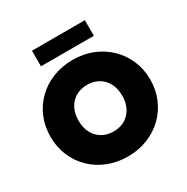

<svg xmlns="http://www.w3.org/2000/svg" viewBox="-201 -1071 1223 1258"><g transform="rotate(-30 410.5 -442.5)"><path d="M410.5 15Q328.5 15 259.5 -12.8Q190.5 -40.5 139.8 -90Q89 -139.5 61.2 -206Q33.5 -272.5 33.5 -350Q33.5 -428 61.2 -494.5Q89 -561 139.8 -610.5Q190.5 -660 259.5 -687.5Q328.5 -715 410.5 -715Q492.5 -715 561.2 -687Q630 -659 680.8 -609Q731.5 -559 759.5 -492.8Q787.5 -426.5 787.5 -350Q787.5 -272.5 759.5 -206Q731.5 -139.5 680.8 -90Q630 -40.5 561.2 -12.8Q492.5 15 410.5 15ZM410.5 -174Q447 -174 477.2 -186.2Q507.5 -198.5 529.5 -221.5Q551.5 -244.5 563.5 -277Q575.5 -309.5 575.5 -350Q575.5 -404 554.5 -443.5Q533.5 -483 496.2 -504.5Q459 -526 410.5 -526Q374 -526 343.8 -513.8Q313.5 -501.5 291.5 -478.5Q269.5 -455.5 257.5 -423Q245.5 -390.5 245.5 -350Q245.5 -296 266.5 -256.5Q287.5 -217 324.8 -195.5Q362 -174 410.5 -174ZM210.5 -782V-900H610.5V-782Z"/></g></svg>

Font: Geologica Thin Roman Black
Style: Regular
Weight: 900
Version: Version 1.010;gftools[0.9.28]